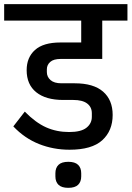

<svg xmlns="http://www.w3.org/2000/svg" viewBox="-40 -718 632 922"><path d="M294 1Q216 1 147 -26.5Q78 -54 24 -111L79 -182Q131 -129 181.5 -106.5Q232 -84 292 -84Q349 -84 375 -104.5Q401 -125 401 -157V-174Q401 -204 378.5 -221Q356 -238 312 -238H263Q180 -238 134 -275Q88 -312 88 -381Q88 -442 128 -478Q168 -514 250 -514H350V-619H-20V-698H572V-619H451V-435H252Q217 -435 201 -420.5Q185 -406 185 -385V-372Q185 -349 202.5 -333.5Q220 -318 255 -318H319Q409 -318 455 -278Q501 -238 501 -166Q501 -90 451 -44.5Q401 1 294 1ZM288 184Q256 184 241 169.5Q226 155 226 129V114Q226 88 241 73.5Q256 59 288 59Q320 59 335 73.5Q350 88 350 114V129Q350 155 335 169.5Q320 184 288 184Z"/></svg>

Font: IBM Plex Sans Devanagari Medium
Style: Regular
Weight: 500
Designer: Mike Abbink, Paul van der Laan, Pieter van Rosmalen, Erin McLaughlin
Foundry: Bold Monday
Version: Version 1.1